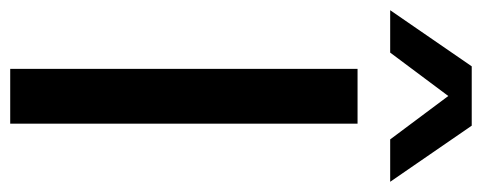

<svg xmlns="http://www.w3.org/2000/svg" viewBox="-347 -640 944 376"><g transform="rotate(90 125.0 -452.0)"><path d="M71.8 0V-680.2H179.2V0ZM-43 -744.1 66.9 -903.8H183.1L293 -744.1H210L125 -857.9L40 -744.1Z"/></g></svg>

Font: TASA Orbiter Text Medium
Style: Regular
Weight: 500
Designer: Weizhong Zhang
Version: Version 1.000;Glyphs 3.1.2 (3151)